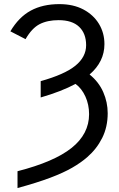

<svg xmlns="http://www.w3.org/2000/svg" viewBox="-20 -719 585 947"><path d="M66.4 208.5V125.5Q247.6 79.1 333.5 10.3Q419.4 -58.6 419.4 -155.8Q419.4 -203.1 401.1 -243.2Q382.8 -283.2 352.5 -305.2Q283.7 -268.1 180.7 -238.3V-318.8Q298.3 -351.6 351.6 -394.8Q404.8 -438 404.8 -496.1Q404.8 -553.7 370.4 -586.7Q335.9 -619.6 269 -619.6Q213.9 -619.6 175.5 -599.9Q137.2 -580.1 106 -525.9L31.2 -564.5Q72.8 -634.8 131.8 -666.7Q190.9 -698.7 272.9 -698.7Q341.3 -698.7 391.1 -672.4Q440.9 -646 468 -601.3Q495.1 -556.6 495.1 -501.5Q495.1 -414.6 421.9 -351.6Q467.3 -314.9 489.3 -264.6Q511.2 -214.4 511.2 -160.6Q511.2 -92.8 484.1 -38.6Q457 15.6 410.2 56.2Q378.9 83.5 335.7 108.4Q292.5 133.3 227.8 157.7Q163.1 182.1 66.4 208.5Z"/></svg>

Font: Arimo
Style: Regular
Weight: 400
Designer: Steve Matteson
Foundry: Monotype Imaging Inc.
Version: Version 1.33